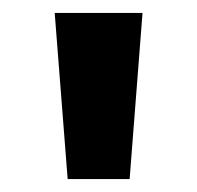

<svg xmlns="http://www.w3.org/2000/svg" viewBox="-20 -734 306 298"><path d="M201.2 -713.9 181.2 -456.1H85L64.9 -713.9Z"/></svg>

Font: Zoram GWebM
Style: Bold
Weight: 700
Foundry: Ascender Corporation
Version: Version 1.000